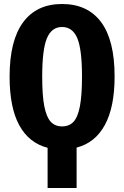

<svg xmlns="http://www.w3.org/2000/svg" viewBox="-20 -730 621 960"><path d="M363 8V210H218V9Q125 -15 76.5 -103.5Q28 -192 28 -347Q28 -527 95.5 -618.5Q163 -710 290 -710Q418 -710 485.5 -619.5Q553 -529 553 -347Q553 -195 504.5 -105.5Q456 -16 363 8ZM390 -347Q390 -483 366.5 -539Q343 -595 290 -595Q238 -595 214.5 -538.5Q191 -482 191 -347Q191 -253 201.5 -199Q212 -145 233.5 -121.5Q255 -98 290 -98Q326 -98 347.5 -121Q369 -144 379.5 -198.5Q390 -253 390 -347Z"/></svg>

Font: Fira Sans Extra Condensed
Style: Bold
Weight: 700
Width: 1
Designer: Carrois Corporate & Edenspiekermann AG
Foundry: Carrois Corporate GbR & Edenspiekermann AG
Version: Version 4.203